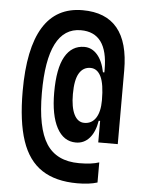

<svg xmlns="http://www.w3.org/2000/svg" viewBox="-57 -749 699 919"><g transform="rotate(5 293.0 -289.0)"><path d="M349.1 125Q244.6 125 178.5 81.5Q112.3 38.1 81.3 -54Q50.3 -146 50.3 -292Q50.3 -702.6 302.7 -702.6Q525.9 -702.6 525.9 -432.6Q525.9 -388.7 525.9 -347.2Q525.9 -305.7 525.9 -252.4H432.1Q432.1 -304.7 432.1 -345.7Q432.1 -386.7 432.1 -429.7Q432.1 -606.4 302.7 -606.4Q142.6 -606.4 142.6 -292Q142.6 -123.5 191.7 -47.6Q240.7 28.3 349.1 28.3Q410.2 28.3 445.3 16.1V112.8Q406.7 125 349.1 125ZM325.2 -68.8Q266.1 -68.8 233.6 -129.2Q201.2 -189.5 201.2 -298.8Q201.2 -414.6 233.6 -471.4Q266.1 -528.3 326.2 -528.3Q362.3 -528.3 388.4 -498.8Q414.6 -469.2 425.3 -415H462.4V-182.1H425.3Q416.5 -127.9 390.4 -98.4Q364.3 -68.8 325.2 -68.8ZM357.4 -166Q393.1 -166 412.6 -196Q432.1 -226.1 432.1 -280.8Q432.1 -358.9 414.6 -394.8Q397 -430.7 364.3 -430.7Q329.1 -430.7 310.1 -398.9Q291 -367.2 291 -298.8Q291 -235.4 308.3 -200.7Q325.7 -166 357.4 -166ZM432.1 -78.6V-372.1H525.9V-78.6Z"/></g></svg>

Font: Cascadia Code Medium
Style: Regular
Weight: 500
Monospace: yes
Designer: Aaron Bell
Foundry: Saja Typeworks
Version: Version 2407.024